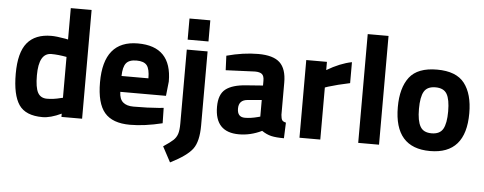

<svg xmlns="http://www.w3.org/2000/svg" viewBox="-56 -850 3106 1231"><g transform="rotate(5 1496.5 -235.0)"><path d="M487 -700V0H354V-21Q284 12 233 12Q124 12 81 -51Q38 -114 38 -250.5Q38 -387 89.5 -449.5Q141 -512 245 -512Q277 -512 334 -502L353 -498V-700ZM339 -120 353 -123V-386Q298 -396 255 -396Q174 -396 174 -252Q174 -174 192 -141Q210 -108 251.5 -108Q293 -108 339 -120Z M716 -193Q717 -147 740.5 -126.5Q764 -106 808 -106Q901 -106 974 -112L1002 -115L1004 -16Q889 12 796 12Q683 12 632 -48Q581 -108 581 -243Q581 -512 802 -512Q1020 -512 1020 -286L1010 -193ZM888 -295Q888 -355 869 -378.5Q850 -402 802.5 -402Q755 -402 735.5 -377.5Q716 -353 715 -295Z M1117 -24V-500H1251V-23Q1251 79 1215.5 127.5Q1180 176 1073 230L1020 131Q1065 101 1083 84Q1101 67 1109 43.5Q1117 20 1117 -24ZM1117 -564V-700H1251V-564Z M1758 -344V-136Q1760 -112 1766 -102.5Q1772 -93 1791 -89L1787 12Q1736 12 1705.5 5Q1675 -2 1644 -23Q1572 12 1497 12Q1342 12 1342 -152Q1342 -232 1385 -265.5Q1428 -299 1517 -305L1624 -313V-344Q1624 -375 1610 -386.5Q1596 -398 1565 -398L1377 -390L1373 -483Q1480 -512 1576.5 -512Q1673 -512 1715.5 -472Q1758 -432 1758 -344ZM1533 -212Q1477 -207 1477 -152Q1477 -97 1526 -97Q1564 -97 1609 -109L1624 -113V-220Z M1886 0V-500H2019V-447Q2103 -497 2179 -512V-377Q2098 -360 2040 -342L2020 -335V0Z M2264 0V-700H2398V0Z M2550 -444Q2603 -512 2727 -512Q2851 -512 2904 -443.5Q2957 -375 2957 -251Q2957 12 2727 12Q2497 12 2497 -251Q2497 -375 2550 -444ZM2654 -138Q2674 -102 2727 -102Q2780 -102 2800.5 -138Q2821 -174 2821 -251Q2821 -328 2800.5 -363Q2780 -398 2727 -398Q2674 -398 2653.5 -363Q2633 -328 2633 -251Q2633 -174 2654 -138Z"/></g></svg>

Font: Titillium Web[RUS by Daymarius]
Style: Bold
Weight: 700
Designer: Cyrillization by Daymarius
Foundry: Cyrillization by Daymarius
Version: Version 1.002 September 11, 2018